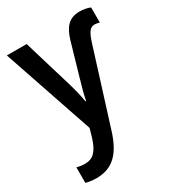

<svg xmlns="http://www.w3.org/2000/svg" viewBox="-191 -651 889 992"><g transform="rotate(-30 253.5 -155.0)"><path d="M442 -550C377 -550 347 -511 327 -443L273 -257C259 -210 247 -165 241 -133H237C231 -174 219 -217 207 -258L122 -541H4L187 -3L172 49C150 117 124 146 74 146C58 146 39 143 26 139V232C44 237 66 240 90 240C186 240 241 183 277 69L416 -374C436 -439 452 -453 476 -453C485 -453 496 -451 505 -448V-538C491 -545 464 -550 442 -550Z"/></g></svg>

Font: Noto Sans UI SemiCondensed Medium
Style: Regular
Weight: 500
Width: 4
Designer: Monotype Design Team
Foundry: Monotype Imaging Inc.
Version: Version 1.901